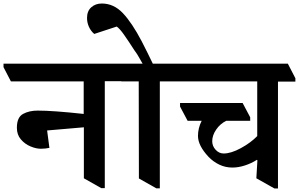

<svg xmlns="http://www.w3.org/2000/svg" viewBox="-64 -1025 1701 1092"><path d="M630 -582V-563H532V45H512L413 -11V-301L204 -283L217 -184Q194 -179 168 -179Q141 -179 109 -192.5Q77 -206 54.5 -232.5Q32 -259 32 -298Q32 -358 67 -377Q102 -396 150 -396Q238 -396 412 -377V-562H-2L-44 -643V-663H585Z M942 -581V-562H845V46H825L726 -10L725 -562H626L584 -643V-663H747Q715 -721 703 -735Q665 -794 641 -828Q617 -862 600 -874L472 -832Q453 -848 442 -872Q431 -896 431 -923Q431 -962 455 -983.5Q479 -1005 515 -1005Q583 -1005 635 -950Q687 -895 742 -790Q779 -718 805 -663H900Z M1616 -580V-561H1517V47H1497L1394 -11L1400 -113L1397 -116Q1366 -96 1329 -84Q1292 -72 1258 -72Q1218 -72 1183.5 -88.5Q1149 -105 1122 -133Q1062 -197 1062 -252Q1062 -296 1083 -338H1003L960 -419V-439H1316L1359 -358V-338H1223Q1188 -321 1165.5 -288Q1143 -255 1143 -222Q1143 -194 1162.5 -173Q1182 -152 1208 -152Q1250 -152 1306 -182.5Q1362 -213 1399 -251V-562H941L899 -643V-663H1573Z"/></svg>

Font: Martel ExtraBold
Style: Regular
Weight: 800
Designer: Dan Reynolds
Foundry: Dan Reynolds
Version: Version 1.001; ttfautohint (v1.1) -l 5 -r 5 -G 72 -x 0 -D la